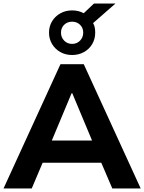

<svg xmlns="http://www.w3.org/2000/svg" viewBox="-22 -1069 818 1089"><path d="M-2 0 321 -705H453L776 0H615L531 -196L595 -146H177L241 -196L158 0ZM384 -540 256 -234 230 -272H543L516 -234L388 -540ZM387 -757Q350 -757 320.5 -773.5Q291 -790 273.5 -819Q256 -848 256 -884Q256 -920 273.5 -948.5Q291 -977 320.5 -993.5Q350 -1010 387 -1010Q406 -1010 422 -1006Q438 -1002 453 -994L511 -1049H633L506 -938Q513 -926 515.5 -912.5Q518 -899 518 -884Q518 -848 501 -819Q484 -790 454 -773.5Q424 -757 387 -757ZM387 -820Q414 -820 432 -838.5Q450 -857 450 -884Q450 -911 432 -928.5Q414 -946 387 -946Q360 -946 342 -928.5Q324 -911 324 -884Q324 -857 342 -838.5Q360 -820 387 -820Z"/></svg>

Font: Nunito Sans 10pt ExtraBold
Style: Regular
Weight: 800
Designer: Vernon Adams
Foundry: Vernon Adams
Version: Version 3.101;gftools[0.9.27]